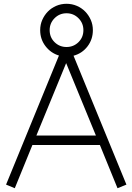

<svg xmlns="http://www.w3.org/2000/svg" viewBox="-20 -1008 698 1013"><path d="M507 -243H151L58 -15L12 -34L291 -715Q248 -728 220 -764.5Q192 -801 192 -849Q192 -878 203 -903Q214 -928 232.5 -947Q251 -966 276.5 -977Q302 -988 331 -988Q360 -988 385.5 -977Q411 -966 429.5 -947Q448 -928 459 -903Q470 -878 470 -849Q470 -800 441.5 -763Q413 -726 368 -714L647 -34L600 -15ZM242 -849Q242 -811 268 -785.5Q294 -760 331 -760Q368 -760 394 -785.5Q420 -811 420 -849Q420 -886 394 -912Q368 -938 331 -938Q294 -938 268 -912Q242 -886 242 -849ZM486 -293 329 -675 172 -293Z"/></svg>

Font: Leon Sans
Style: Light
Weight: 300
Designer: Jongmin Kim
Version: Version 1.2